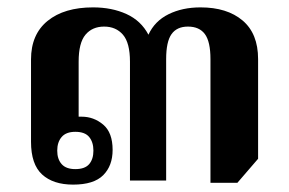

<svg xmlns="http://www.w3.org/2000/svg" viewBox="-20 -489 783 520"><path d="M178 11Q124 11 94 -16.5Q64 -44 64 -105V-328Q64 -396 109 -432.5Q154 -469 232 -469Q283 -469 322.5 -451Q362 -433 382 -395Q399 -432 436.5 -450.5Q474 -469 523 -469Q595 -469 637 -433.5Q679 -398 679 -329V-59L623 6H550V-329Q550 -376 535 -396.5Q520 -417 489 -417Q459 -417 444.5 -396.5Q430 -376 430 -329V0H332V-322Q332 -373 313 -395Q294 -417 262 -417Q230 -417 211.5 -395Q193 -373 193 -322V-173Q197 -173 201 -173Q234 -173 259.5 -151.5Q285 -130 285 -83Q285 -40 259.5 -14.5Q234 11 178 11ZM184 -31Q210 -31 221.5 -44.5Q233 -58 233 -81Q233 -104 221.5 -118Q210 -132 184 -132Q159 -132 147 -118Q135 -104 135 -81Q135 -58 147 -44.5Q159 -31 184 -31Z"/></svg>

Font: Noto Serif Thai
Style: Bold
Weight: 700
Designer: Monotype Design Team
Foundry: Monotype Imaging Inc.
Version: Version 2.002; ttfautohint (v1.8.4.7-5d5b)